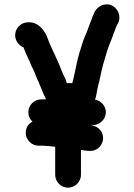

<svg xmlns="http://www.w3.org/2000/svg" viewBox="-20 -765 621 887"><path d="M158 -92H172C179 -92 186 -92 191 -91C204 -91 221 -88 235 -87V43C235 75 262 102 294 102C326 102 354 75 354 43V-72L378 -69L390 -68C425 -64 452 -90 456 -120C460 -154 434 -182 404 -186L391 -187H409C441 -187 469 -214 469 -247C469 -277 445 -300 419 -305C422 -312 425 -323 427 -338C431 -364 436 -376 442 -404C450 -448 463 -491 475 -530C484 -559 496 -582 505 -610L515 -636C516 -640 518 -644 520 -648L525 -657C542 -691 524 -725 500 -738C467 -756 431 -736 419 -713L414 -703C406 -687 402 -670 394 -653L384 -625C376 -603 368 -590 361 -566C352 -539 341 -504 335 -474L325 -428C321 -407 318 -399 314 -381H289C286 -388 284 -395 282 -401C268 -426 259 -456 246 -484L234 -510C224 -533 210 -559 202 -583C190 -620 160 -662 116 -662H110C77 -662 50 -635 50 -602C50 -575 69 -554 89 -546C90 -545 90 -543 90 -542C100 -515 115 -487 125 -461L138 -435C145 -418 150 -402 158 -387C169 -360 180 -331 193 -306H170C138 -306 111 -279 111 -247C111 -230 117 -215 130 -203C109 -192 99 -174 99 -151C99 -119 126 -92 158 -92Z"/></svg>

Font: Electronic
Style: Nord
Weight: 900
Version: Version 1.011